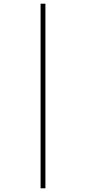

<svg xmlns="http://www.w3.org/2000/svg" viewBox="-20 -780 466 1036"><path d="M225 236V-760H199V236Z"/></svg>

Font: Noto Sans Display SemiCondensed Thin
Style: Regular
Weight: 250
Width: 4
Designer: Monotype Design team
Foundry: Monotype Imaging Inc.
Version: 1.000